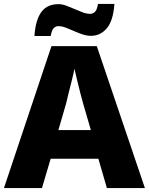

<svg xmlns="http://www.w3.org/2000/svg" viewBox="-20 -950 752 970"><path d="M520 0 477 -148H236L192 0H0L240 -717H469L712 0ZM400 -427Q395 -444 386.5 -477Q378 -510 369.5 -545.5Q361 -581 356 -603Q352 -580 343.5 -546.5Q335 -513 327 -481Q319 -449 314 -427L275 -293H439ZM154 -768Q157 -812 166.5 -842.5Q176 -873 191 -892Q206 -911 227 -920Q248 -929 275 -929Q294 -929 314.5 -921.5Q335 -914 356.5 -904.5Q378 -895 398 -887.5Q418 -880 437 -880Q448 -880 459 -889.5Q470 -899 475 -930H558Q552 -845 519.5 -807Q487 -769 440 -769Q418 -769 396 -776.5Q374 -784 353 -793.5Q332 -803 312 -810.5Q292 -818 274 -818Q263 -818 252.5 -809Q242 -800 236 -768Z"/></svg>

Font: Noto Sans Oriya ExtraBold
Style: Regular
Weight: 800
Version: Version 2.003